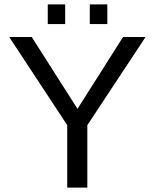

<svg xmlns="http://www.w3.org/2000/svg" viewBox="-20 -857 707 877"><path d="M645 -688 378.9 -285.2V0H287.1V-285.2L22 -688H125L334 -359.9L542 -688ZM470.2 -747.1H390.1V-836.9H470.2ZM277.8 -747.1H198.2V-836.9H277.8Z"/></svg>

Font: Libra Sans Modern
Style: Regular
Weight: 400
Foundry: Stefan Peev, Context Ltd
Version: Version 1.000